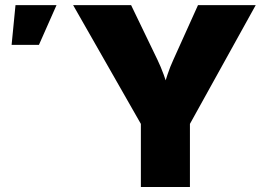

<svg xmlns="http://www.w3.org/2000/svg" viewBox="-20 -748 1063 768"><path d="M543.5 0V-252.4L272.5 -727.5H504.4L609.4 -509.8Q623.5 -480.5 634.8 -449.5Q646 -418.5 657.7 -380.4H628.9Q639.6 -418.5 649.9 -449.5Q660.2 -480.5 673.8 -509.8L772 -727.5H1002.9L739.7 -252.4V0ZM26.4 -568.4 42 -727.5H206.1L135.7 -568.4Z"/></svg>

Font: Inter 16pt Black
Style: Regular
Weight: 900
Version: Version 4.001;git-66647c0bb